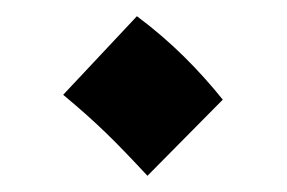

<svg xmlns="http://www.w3.org/2000/svg" viewBox="-20 -418 354 237"><path d="M162 -201 255 -295C226 -331 192 -366 149 -398L58 -301C101 -265 121 -245 162 -201Z"/></svg>

Font: Noto Sans Arabic UI Cn SmBd
Style: Regular
Weight: 600
Width: 3
Designer: Monotype Design Team, Nadine Chahine and Nizar Qandah
Foundry: Monotype Imaging Inc.
Version: Version 2.010